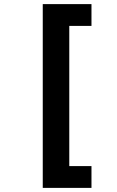

<svg xmlns="http://www.w3.org/2000/svg" viewBox="-20 -749 570 934"><path d="M188 165H425V59H317V-623H425V-729H188Z"/></svg>

Font: Noto Sans Mono Condensed ExtraBold
Style: Regular
Weight: 800
Width: 3
Designer: Monotype Design Team
Foundry: Monotype Imaging Inc.
Version: Version 2.014